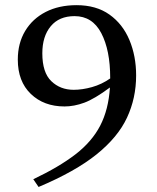

<svg xmlns="http://www.w3.org/2000/svg" viewBox="-20 -701 610 744"><path d="M129.5 23.5 109 -6.5Q209 -54 272.8 -103.2Q336.5 -152.5 368.5 -214.5Q400.5 -276.5 406 -362Q346 -317.5 306.5 -303Q267 -288.5 230 -288.5Q150 -288.5 99.5 -337Q49 -385.5 49 -470Q49 -533.5 77.5 -581Q106 -628.5 157.2 -654.8Q208.5 -681 276.5 -681Q353 -681 404.2 -644.5Q455.5 -608 481.5 -546Q507.5 -484 507.5 -408.5Q507.5 -321 472.2 -245.2Q437 -169.5 354.5 -103Q272 -36.5 129.5 23.5ZM144 -494.5Q144 -420 178.8 -386.5Q213.5 -353 265.5 -353Q299 -353 336.5 -363.5Q374 -374 407 -397V-399Q407 -506.5 372.5 -572.5Q338 -638.5 269 -638.5Q209 -638.5 176.5 -599.2Q144 -560 144 -494.5Z"/></svg>

Font: Newsreader Text Medium
Style: Regular
Weight: 500
Designer: Hugues Gentile
Foundry: Production Type
Version: Version 1.001